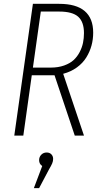

<svg xmlns="http://www.w3.org/2000/svg" viewBox="-20 -704 522 997"><path d="M463.9 -534.2Q463.9 -499.5 455.1 -467.3Q446.3 -435.1 428.2 -405.8Q410.2 -376.5 379.4 -354Q348.6 -331.5 308.1 -320.8L416 0H368.2L263.2 -313H145L101.1 0H54.2L150.9 -684.1H287.1Q463.9 -684.1 463.9 -534.2ZM150.9 -353H244.1Q282.7 -353 313.2 -364Q343.8 -375 362.5 -392.3Q381.3 -409.7 393.8 -433.8Q406.2 -458 411.1 -481.9Q416 -505.9 416 -532.2Q416 -590.3 386 -617.2Q356 -644 287.1 -644H191.9ZM222.2 87.9Q237.8 87.9 246.8 97.4Q255.9 106.9 255.9 121.1Q255.9 132.8 251.2 144Q246.6 155.3 233.9 176.8L183.1 272.9H155.8L199.2 158.2Q183.1 147 183.1 127.9Q183.1 110.8 194.3 99.4Q205.6 87.9 222.2 87.9Z"/></svg>

Font: Fira Sans Compressed ExtraLight
Style: Italic
Weight: 250
Width: 3
Italic angle: -8°
Designer: Carrois Corporate & Edenspiekermann AG
Foundry: Carrois Corporate GbR & Edenspiekermann AG
Version: Version 4.203;PS 004.203;hotconv 1.0.88;makeotf.lib2.5.64775